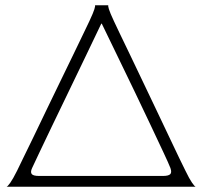

<svg xmlns="http://www.w3.org/2000/svg" viewBox="-20 -710 766 730"><path d="M5 0Q9 -1 19 -15Q29 -29 45 -61Q51 -74 67.5 -107.5Q84 -141 107 -188.5Q130 -236 156 -290.5Q182 -345 208.5 -399Q235 -453 258 -501Q281 -549 297.5 -583Q314 -617 320 -630Q335 -662 339 -675.5Q343 -689 341 -690H392Q390 -689 394 -675.5Q398 -662 413 -630Q419 -617 435 -583.5Q451 -550 474 -502.5Q497 -455 522.5 -401Q548 -347 574 -293Q600 -239 622.5 -191Q645 -143 661.5 -109Q678 -75 685 -61Q700 -30 710 -15.5Q720 -1 724 0ZM129 -41H599Q620 -41 627 -47.5Q634 -54 628 -71Q621 -89 601 -131.5Q581 -174 553.5 -232.5Q526 -291 494 -357.5Q462 -424 429 -492Q396 -560 367 -620H365Q336 -559 303 -490.5Q270 -422 237.5 -354.5Q205 -287 177 -229Q149 -171 129.5 -129.5Q110 -88 102 -71Q95 -56 100.5 -48.5Q106 -41 129 -41Z"/></svg>

Font: Red Rose Light
Style: Regular
Weight: 300
Designer: Jaikishan Patel
Version: Version 1.001; ttfautohint (v1.8.3)